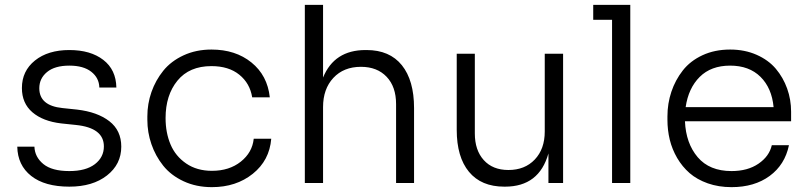

<svg xmlns="http://www.w3.org/2000/svg" viewBox="-20 -750 3310 787"><path d="M264.2 15.1Q163.6 15.1 107.9 -28.8Q52.2 -72.8 50.8 -148.9H121.1Q122.6 -106.4 157.7 -77.6Q192.9 -48.8 264.2 -48.8Q332 -48.8 368.9 -77.1Q405.8 -105.5 405.8 -149.9Q405.8 -226.1 291 -237.8L231 -244.1Q155.8 -252.9 112.8 -289.8Q69.8 -326.7 69.8 -389.2Q69.8 -459 123.3 -502Q176.8 -544.9 264.2 -544.9Q351.1 -544.9 403.3 -504.6Q455.6 -464.4 457 -391.1H387.2Q386.2 -430.7 354.2 -455.8Q322.3 -481 264.2 -481Q204.6 -481 172.9 -454.8Q141.1 -428.7 141.1 -388.2Q141.1 -316.9 235.8 -307.1L295.9 -300.8Q379.4 -291 428.2 -253.2Q477.1 -215.3 477.1 -148.9Q477.1 -76.7 418.5 -30.8Q359.9 15.1 264.2 15.1Z M848.6 17.1Q784.2 17.1 732.4 -7.1Q680.7 -31.2 648.9 -71Q617.2 -110.8 600.6 -159.2Q584 -207.5 584 -258.8V-272.9Q584 -324.7 600.8 -372.8Q617.7 -420.9 649.4 -460.2Q681.2 -499.5 732.4 -523.2Q783.7 -546.9 846.7 -546.9Q945.3 -546.9 1010.7 -493.9Q1076.2 -440.9 1085.9 -351.1H1013.7Q1004.4 -408.7 960.9 -443.8Q917.5 -479 846.7 -479Q755.9 -479 707.3 -419.4Q658.7 -359.9 658.7 -266.1Q658.7 -206.1 679 -158Q699.2 -109.9 743.2 -79.8Q787.1 -49.8 848.6 -49.8Q919.9 -49.8 967 -87.4Q1014.2 -125 1020 -181.2H1091.8Q1084.5 -92.3 1016.1 -37.6Q947.8 17.1 848.6 17.1Z M1304.2 0H1229.5V-730H1304.2V-432.1Q1350.1 -544.9 1478.5 -544.9H1482.4Q1577.1 -544.9 1627.2 -482.7Q1677.2 -420.4 1677.2 -307.1V0H1603.5V-323.2Q1603.5 -394.5 1564.7 -435.3Q1525.9 -476.1 1459.5 -476.1Q1388.7 -476.1 1346.4 -430.7Q1304.2 -385.3 1304.2 -311Z M2050.3 15.1H2046.9Q1952.6 15.1 1902.3 -45.7Q1852.1 -106.4 1852.1 -217.8V-529.8H1926.3V-203.1Q1926.3 -134.3 1962.9 -93.8Q1999.5 -53.2 2064 -53.2Q2131.3 -53.2 2172.1 -96.2Q2212.9 -139.2 2212.9 -210.9V-529.8H2288.1V0H2228V-121.1Q2189.9 15.1 2050.3 15.1Z M2563.5 0H2488.8V-668.9H2411.6V-730H2563.5Z M2978.5 17.1Q2925.3 17.1 2881.1 1.5Q2836.9 -14.2 2806.6 -40.5Q2776.4 -66.9 2755.6 -102.5Q2734.9 -138.2 2725.3 -177.5Q2715.8 -216.8 2715.8 -258.8V-272.9Q2715.8 -325.7 2731.9 -373.8Q2748 -421.9 2778.8 -461.2Q2809.6 -500.5 2859.6 -523.7Q2909.7 -546.9 2972.7 -546.9Q3032.7 -546.9 3081.3 -525.4Q3129.9 -503.9 3160.2 -468Q3190.4 -432.1 3206.5 -387Q3222.7 -341.8 3222.7 -292V-252.9H2787.6Q2791.5 -162.6 2839.8 -105.7Q2888.2 -48.8 2978.5 -48.8Q3044.9 -48.8 3089.1 -79.1Q3133.3 -109.4 3143.6 -154.8H3213.9Q3197.3 -74.7 3134.8 -28.8Q3072.3 17.1 2978.5 17.1ZM2790.5 -311H3150.9Q3143.6 -389.2 3097.2 -435.1Q3050.8 -481 2972.7 -481Q2894.5 -481 2848.1 -434.8Q2801.8 -388.7 2790.5 -311Z"/></svg>

Font: Sora Light
Style: Regular
Weight: 300
Designer: Jonathan Barnbrook, Julián Moncada
Foundry: Barnbrook Fonts
Version: Version 2.000